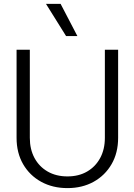

<svg xmlns="http://www.w3.org/2000/svg" viewBox="-20 -953 690 985"><path d="M326 12Q250 12 191 -20.5Q132 -53 98.5 -111Q65 -169 65 -246V-698H133V-246Q133 -187 157 -142.5Q181 -98 224.5 -73Q268 -48 326 -48Q384 -48 427 -73Q470 -98 494 -142.5Q518 -187 518 -246V-698H586V-246Q586 -169 552.5 -111Q519 -53 460.5 -20.5Q402 12 326 12ZM377 -768H319L216 -933H291Z"/></svg>

Font: Azeret Mono Thin ExtraLight
Style: Regular
Weight: 250
Version: Version 1.002